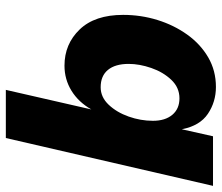

<svg xmlns="http://www.w3.org/2000/svg" viewBox="-71 -479 760 658"><g transform="rotate(90 309.0 -150.0)"><path d="M288 210 355 -83Q330 -39 291 -15Q252 9 205 9Q131 9 81 -43Q31 -95 31 -192Q31 -253 48.5 -309.5Q66 -366 98.5 -411.5Q131 -457 176.5 -483.5Q222 -510 278 -510Q329 -510 370 -482.5Q411 -455 423 -393L447 -500H617L453 210ZM279 -115Q313 -115 339 -142.5Q365 -170 379.5 -211Q394 -252 394 -294Q394 -336 373.5 -360.5Q353 -385 317 -385Q280 -385 253.5 -357Q227 -329 213 -288.5Q199 -248 199 -211Q199 -165 219.5 -140Q240 -115 279 -115Z"/></g></svg>

Font: Work Sans
Style: Bold Italic
Weight: 700
Italic angle: -13°
Designer: Wei Huang
Foundry: Wei Huang
Version: Version 2.010; ttfautohint (v1.8.3)